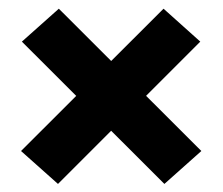

<svg xmlns="http://www.w3.org/2000/svg" viewBox="-20 -534 524 452"><path d="M118.5 -513.5 454 -178.5 367 -101 31.5 -436ZM116.5 -101 29.5 -178.5 365 -513.5 451.5 -436Z"/></svg>

Font: Anek Devanagari Medium
Style: Bold
Weight: 700
Version: Version 1.003